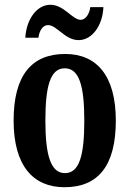

<svg xmlns="http://www.w3.org/2000/svg" viewBox="-20 -774 543 804"><path d="M309 -606C367 -606 410 -669 413 -744H358C355 -717 339 -691 318 -691C283 -691 248 -754 191 -754C132 -754 90 -690 86 -616H141C144 -643 158 -669 181 -669C218 -669 252 -606 309 -606ZM250 10C392 10 465 -81 465 -269C465 -457 385 -548 253 -548C111 -548 37 -457 37 -269C37 -81 118 10 250 10ZM252 -49C192 -49 170 -125 170 -269C170 -414 191 -488 251 -488C312 -488 333 -414 333 -269C333 -125 313 -49 252 -49Z"/></svg>

Font: Noto Serif Bengali ExtraCondensed
Style: Bold
Weight: 700
Width: 2
Designer: Juan Bruce, Universal Thirst, Indian Type Foundry and the Monotype Design Team.
Foundry: Monotype Imaging Inc.
Version: Version 2.003